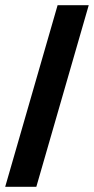

<svg xmlns="http://www.w3.org/2000/svg" viewBox="-20 -720 362 740"><path d="M202 -700 0 0H120L322 -700Z"/></svg>

Font: Jakob Semi-Condensed
Style: Regular
Weight: 400
Width: 4
Designer: Alan Madić
Foundry: X Cicéro
Version: Version 1.000;Glyphs 3.1.2 (3151)